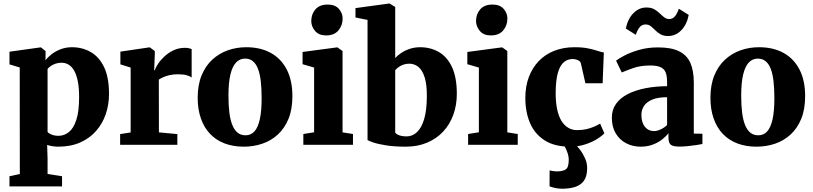

<svg xmlns="http://www.w3.org/2000/svg" viewBox="-20 -840 4717 1114"><path d="M35 241.5V182.5L95 169.5L94.5 -448.5L35 -466.5V-540L214 -565H217.5L244.5 -544L244 -490Q257 -508 279.5 -525.5Q302 -543 332.2 -554.5Q362.5 -566 397.5 -566Q457.5 -566 506.2 -538.2Q555 -510.5 583.8 -450.8Q612.5 -391 612.5 -295Q612.5 -233.5 593.8 -178.2Q575 -123 537.5 -80.2Q500 -37.5 445 -13.2Q390 11 318 11Q300 11 281.8 7.8Q263.5 4.5 253.5 1L256 80.5V169.5L340 182.5V241.5ZM319.5 -52Q352.5 -52 379.8 -73.8Q407 -95.5 423 -144.8Q439 -194 439 -277Q439 -330.5 431.5 -368.2Q424 -406 410.2 -430Q396.5 -454 378 -465Q359.5 -476 337.5 -476Q318.5 -476 302.8 -470.8Q287 -465.5 275 -457.2Q263 -449 256 -440V-74.5Q263 -65.5 280.2 -58.8Q297.5 -52 319.5 -52Z M677 0V-62L738 -71.5V-448L678.5 -466.5V-540.5L845 -565H849.5L878 -544V-520L874.5 -432.5H878Q882.5 -447.5 896.8 -469.2Q911 -491 934 -512.5Q957 -534 987 -548.2Q1017 -562.5 1052.5 -562.5Q1066 -562.5 1076 -560.2Q1086 -558 1092 -555.5V-390Q1080.5 -399 1061.8 -404Q1043 -409 1011 -409Q985 -409 963.8 -404Q942.5 -399 927 -392Q911.5 -385 901.5 -378L902 -72L1009 -62V0Z M1127 -272.5Q1127 -347.5 1149.8 -402.8Q1172.5 -458 1212 -494.2Q1251.5 -530.5 1302 -548.2Q1352.5 -566 1409 -566Q1491.5 -566 1551.5 -532.8Q1611.5 -499.5 1644 -436.2Q1676.5 -373 1676.5 -282.5Q1676.5 -205.5 1653.8 -150.2Q1631 -95 1591.5 -59Q1552 -23 1501.2 -6Q1450.5 11 1394 11Q1332.5 11 1283.2 -7.8Q1234 -26.5 1199.2 -62.8Q1164.5 -99 1145.8 -152Q1127 -205 1127 -272.5ZM1404.5 -55Q1436 -55 1456.5 -77.8Q1477 -100.5 1487.5 -148Q1498 -195.5 1498 -270Q1498 -326 1493 -369Q1488 -412 1476.8 -441Q1465.5 -470 1447 -485Q1428.5 -500 1402 -500Q1371 -500 1349.5 -477.2Q1328 -454.5 1316.8 -407.2Q1305.5 -360 1305.5 -285Q1305.5 -228 1311 -185.2Q1316.5 -142.5 1328.5 -113.5Q1340.5 -84.5 1359 -69.8Q1377.5 -55 1404.5 -55Z M1740 0V-62.5L1802.5 -72.5V-448L1735.5 -467.5V-538.5L1934.5 -565H1938L1967.5 -544V-72L2028 -62.5V0ZM1871.5 -634.5Q1830 -634.5 1808 -660.5Q1786 -686.5 1786 -718Q1786 -757.5 1810 -785.5Q1834 -813.5 1881 -813.5H1882Q1924 -813.5 1946 -788.8Q1968 -764 1968 -732.5Q1968 -693 1943.8 -663.8Q1919.5 -634.5 1872.5 -634.5Z M2042.5 -738.5V-793L2237.5 -819.5H2241L2273 -799.5V-503.5Q2288 -519.5 2309.5 -533.8Q2331 -548 2358.5 -557Q2386 -566 2417.5 -566Q2478 -566 2526.2 -538.2Q2574.5 -510.5 2602.5 -450.8Q2630.5 -391 2630.5 -295.5Q2630.5 -229.5 2610 -173.5Q2589.5 -117.5 2551 -76.2Q2512.5 -35 2457.5 -12Q2402.5 11 2334.5 11Q2268 11 2220.8 3.5Q2173.5 -4 2146.5 -13.2Q2119.5 -22.5 2112.5 -27V-724.5ZM2354.5 -470.5Q2336 -470.5 2320.5 -465Q2305 -459.5 2293 -450.8Q2281 -442 2273 -433V-71.5Q2278 -61.5 2296.5 -55Q2315 -48.5 2338 -48.5Q2373 -48.5 2399.5 -73.5Q2426 -98.5 2441 -149.2Q2456 -200 2456.5 -277.5Q2457.5 -348 2444.2 -390.2Q2431 -432.5 2407.8 -451.5Q2384.5 -470.5 2354.5 -470.5Z M2696 0V-62.5L2758.5 -72.5V-448L2691.5 -467.5V-538.5L2890.5 -565H2894L2923.5 -544V-72L2984 -62.5V0ZM2827.5 -634.5Q2786 -634.5 2764 -660.5Q2742 -686.5 2742 -718Q2742 -757.5 2766 -785.5Q2790 -813.5 2837 -813.5H2838Q2880 -813.5 2902 -788.8Q2924 -764 2924 -732.5Q2924 -693 2899.8 -663.8Q2875.5 -634.5 2828.5 -634.5Z M3287.5 11Q3197 11 3139.8 -25.8Q3082.5 -62.5 3055.2 -126.2Q3028 -190 3028 -271.5Q3028 -339 3048.5 -393.2Q3069 -447.5 3106.5 -486.2Q3144 -525 3196.5 -545.5Q3249 -566 3313 -566Q3359.5 -566 3391.2 -559.5Q3423 -553 3445.2 -545.5Q3467.5 -538 3483.5 -535.5L3476.5 -357H3376.5L3350.5 -471.5Q3348.5 -481 3340.2 -486.8Q3332 -492.5 3321.5 -495Q3311 -497.5 3302 -497.5Q3273.5 -497.5 3251.5 -479.2Q3229.5 -461 3217 -418.2Q3204.5 -375.5 3204 -301Q3204 -247 3212.5 -206.5Q3221 -166 3237.2 -139.2Q3253.5 -112.5 3276.8 -98.8Q3300 -85 3327.5 -85Q3357.5 -85 3381.8 -90.5Q3406 -96 3426.2 -104.8Q3446.5 -113.5 3462 -123L3486.5 -66.5Q3474.5 -52.5 3446.2 -34.5Q3418 -16.5 3377.2 -2.8Q3336.5 11 3287.5 11ZM3239.5 255Q3222 255 3201.8 250.8Q3181.5 246.5 3168.5 241L3169 148.5Q3179.5 151.5 3191.8 153Q3204 154.5 3210 154.5Q3244 154.5 3262 143.2Q3280 132 3280 86.5Q3280 69 3274.2 51Q3268.5 33 3261 18.5Q3253.5 4 3248 -3L3297 -6.5L3317 -3Q3328 6.5 3345 28.5Q3362 50.5 3375.2 80.2Q3388.5 110 3386.5 144Q3385 186 3366.8 210.2Q3348.5 234.5 3316.5 244.8Q3284.5 255 3239.5 255Z M3696.5 11Q3651 11 3613 -8.8Q3575 -28.5 3552.5 -66.2Q3530 -104 3530 -157.5Q3530 -203.5 3554.2 -237.5Q3578.5 -271.5 3622.2 -294Q3666 -316.5 3724.2 -328Q3782.5 -339.5 3850.5 -340V-363Q3850.5 -396.5 3843 -417.8Q3835.5 -439 3814.2 -449.5Q3793 -460 3752.5 -460Q3696 -460 3653.8 -445Q3611.5 -430 3587.5 -419.5L3554.5 -488Q3567.5 -499 3602 -517.2Q3636.5 -535.5 3686.8 -550.2Q3737 -565 3797.5 -565Q3875.5 -565 3920.8 -542.2Q3966 -519.5 3985.8 -474.5Q4005.5 -429.5 4005.5 -361.5V-65L4055.5 -64V-4.5Q4044 -2 4021 1.5Q3998 5 3971.2 7.8Q3944.5 10.5 3923 10.5Q3884.5 10.5 3871.5 -0.5Q3858.5 -11.5 3858.5 -43V-67.5Q3846.5 -51 3823.8 -32.5Q3801 -14 3769 -1.5Q3737 11 3696.5 11ZM3775 -79.5Q3793 -79.5 3814.5 -89.8Q3836 -100 3850.5 -115V-276Q3796.5 -276 3763.5 -261.8Q3730.5 -247.5 3716 -224.5Q3701.5 -201.5 3701.5 -174.5Q3701.5 -144.5 3710.5 -123.5Q3719.5 -102.5 3736 -91Q3752.5 -79.5 3775 -79.5ZM3611 -674.5Q3623 -731.5 3655.5 -764Q3688 -796.5 3730.5 -796.5Q3757.5 -796.5 3775.5 -786.5Q3793.5 -776.5 3807 -763.2Q3820.5 -750 3833.2 -740Q3846 -730 3861.5 -729.5Q3883 -729 3896.5 -745.8Q3910 -762.5 3918.5 -789.5L3976 -753.5Q3965.5 -698 3933 -664.5Q3900.5 -631 3856.5 -631Q3830 -631 3812.5 -641Q3795 -651 3782 -664.2Q3769 -677.5 3756.2 -687.8Q3743.5 -698 3726 -698Q3704 -698 3691 -681.8Q3678 -665.5 3669 -638Z M4102 -272.5Q4102 -347.5 4124.8 -402.8Q4147.5 -458 4187 -494.2Q4226.5 -530.5 4277 -548.2Q4327.5 -566 4384 -566Q4466.5 -566 4526.5 -532.8Q4586.5 -499.5 4619 -436.2Q4651.5 -373 4651.5 -282.5Q4651.5 -205.5 4628.8 -150.2Q4606 -95 4566.5 -59Q4527 -23 4476.2 -6Q4425.5 11 4369 11Q4307.5 11 4258.2 -7.8Q4209 -26.5 4174.2 -62.8Q4139.5 -99 4120.8 -152Q4102 -205 4102 -272.5ZM4379.5 -55Q4411 -55 4431.5 -77.8Q4452 -100.5 4462.5 -148Q4473 -195.5 4473 -270Q4473 -326 4468 -369Q4463 -412 4451.8 -441Q4440.5 -470 4422 -485Q4403.5 -500 4377 -500Q4346 -500 4324.5 -477.2Q4303 -454.5 4291.8 -407.2Q4280.5 -360 4280.5 -285Q4280.5 -228 4286 -185.2Q4291.5 -142.5 4303.5 -113.5Q4315.5 -84.5 4334 -69.8Q4352.5 -55 4379.5 -55Z"/></svg>

Font: Merriweather 28pt Black
Style: Regular
Weight: 900
Version: Version 2.100